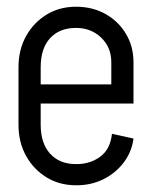

<svg xmlns="http://www.w3.org/2000/svg" viewBox="-20 -535 452 571"><path d="M41 -227V-284H377V-227ZM205 16V-47H209V16ZM35 -164V-335H101V-164ZM311 -284V-350H377V-284ZM377 -350H311Q311 -394 281 -423Q251 -452 206 -452V-515Q255 -515 293.5 -493.5Q332 -472 354.5 -434.5Q377 -397 377 -350ZM313 -137 377 -123Q372 -84 348.5 -52.5Q325 -21 288.5 -2.5Q252 16 208 16V-47Q248 -47 278 -69Q308 -91 313 -137ZM35 -335Q35 -387 57.5 -427.5Q80 -468 118.5 -491.5Q157 -515 206 -515V-452Q157 -452 129 -421.5Q101 -391 101 -335ZM35 -164H101Q101 -109 129 -78Q157 -47 206 -47V16Q157 16 118.5 -7.5Q80 -31 57.5 -71.5Q35 -112 35 -164Z"/></svg>

Font: Akshar Light Light
Style: Regular
Weight: 300
Version: Version 1.100